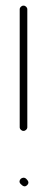

<svg xmlns="http://www.w3.org/2000/svg" viewBox="-20 -682 169 682"><path d="M54 -28C60.5 -21.5 67.9 -15.9 76.5 -24.5C85.1 -33.1 79.5 -40.5 73 -47C60 -58.7 40.3 -40.3 54 -28ZM77 -230V-649C77 -655.9 70.5 -662 63.5 -662C56.5 -662 50 -655.9 50 -649V-230C50 -223.1 56.5 -217 63.5 -217C70.5 -217 77 -223.1 77 -230Z"/></svg>

Font: Take Off
Style: Regular, Eh
Weight: 400
Foundry: Cannot Into Space Fonts
Version: Version 0.89